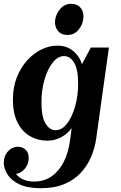

<svg xmlns="http://www.w3.org/2000/svg" viewBox="-39 -730 634 1010"><path d="M-19 127Q-19 90 3 66Q25 42 55 42Q78 42 95 57Q112 72 112 101Q112 132 92.5 156.5Q73 181 45 185Q59 203 83 214Q107 225 141 225Q192 225 231 198.5Q270 172 295.5 123Q321 74 330 5L338 -56Q315 -25 282 -7.5Q249 10 209 10Q161 10 120 -13Q79 -36 54 -84Q29 -132 29 -207Q29 -271 49.5 -323Q70 -375 104 -412.5Q138 -450 179.5 -470Q221 -490 262 -490Q301 -490 327.5 -474.5Q354 -459 370 -436.5Q386 -414 392 -392L439 -480H534L467 -1Q460 48 440.5 94.5Q421 141 386.5 178.5Q352 216 300 238Q248 260 176 260Q104 260 61.5 239Q19 218 0 187Q-19 156 -19 127ZM179 -192Q179 -116 200.5 -80.5Q222 -45 253 -45Q287 -45 313.5 -79.5Q340 -114 356 -170Q372 -226 372 -289Q372 -365 351 -400Q330 -435 298 -435Q265 -435 238 -400.5Q211 -366 195 -311Q179 -256 179 -192ZM316 -546Q283 -546 265 -568.5Q247 -591 251 -625Q256 -659 279 -684.5Q302 -710 335 -710Q368 -710 386 -687.5Q404 -665 399 -631Q395 -597 372.5 -571.5Q350 -546 316 -546Z"/></svg>

Font: Brygada 1918
Style: Bold Italic
Weight: 700
Italic angle: -8°
Designer: Mateusz Machalski | Borys Kosmynka | Przemek Hoffer
Foundry: NIEPODLEGLA 2018
Version: Version 3.006